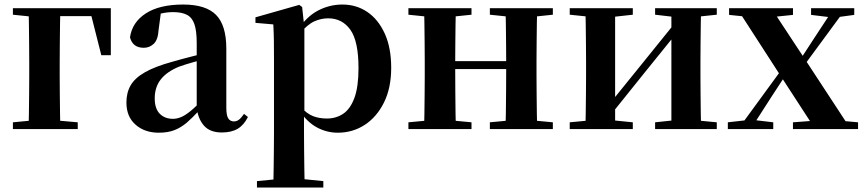

<svg xmlns="http://www.w3.org/2000/svg" viewBox="-20 -572 3834 851"><path d="M105.9 0Q107.6 -25.5 108.1 -67.4Q108.6 -109.4 109.1 -154.7Q109.6 -200 109.6 -234.8V-292.5Q109.6 -331.7 109.1 -378.5Q108.6 -425.4 108.1 -468.2Q107.6 -511 105.9 -535.7H247.6Q246.6 -511 246.1 -468.2Q245.6 -425.4 245.1 -378.5Q244.6 -331.7 244.6 -292.5V-234.8Q244.6 -200 245.1 -154.7Q245.6 -109.4 246.1 -67.4Q246.6 -25.5 247.6 0ZM176.9 -500.4V-535.7H471.2L471.2 -327.4H429L378.4 -527.4L413 -500.4ZM37.2 0V-29.9L145.7 -40.2H207.3L324.6 -29.9V0ZM37.2 -506.8V-535.7H176.9V-495.5H147Z M683.6 16.2Q621.2 16.2 580.8 -19.4Q540.3 -54.9 540.3 -117.6Q540.3 -161.2 559 -193.6Q577.7 -226.1 622.1 -251.5Q666.6 -277 742.4 -297.9Q781.8 -309.4 831.4 -322Q881 -334.6 921 -344.4V-318.9Q881 -308.9 841 -297.6Q800.9 -286.4 774.1 -276.7Q720.3 -254.9 693.1 -220.6Q665.8 -186.4 665.8 -135.9Q665.8 -90.4 688.1 -67.9Q710.3 -45.3 747 -45.3Q763.3 -45.3 781.7 -52.6Q800.1 -59.9 824.4 -79.7Q848.8 -99.4 882.3 -135.5L897.8 -82.4H862.7Q833.6 -50.6 808.2 -28.7Q782.7 -6.8 753.4 4.7Q724 16.2 683.6 16.2ZM963.1 15.2Q911.6 15.2 884.9 -14.2Q858.2 -43.6 851.9 -94V-96.5V-381.4Q851.9 -434.7 841.8 -464.5Q831.7 -494.3 808.6 -506.3Q785.5 -518.3 747 -518.3Q721.4 -518.3 694.3 -512.2Q667.2 -506.1 630.8 -491.2L693.1 -516.3L682.9 -439.2Q680.3 -395.9 661.6 -378Q642.8 -360.2 617.3 -360.2Q568.1 -360.2 556.2 -406.5Q565.9 -473.5 626.4 -512.7Q686.9 -551.9 792.1 -551.9Q892.4 -551.9 937.7 -505.9Q983.1 -459.8 983.1 -356.2V-94.8Q983.1 -60.3 991.8 -47Q1000.6 -33.8 1016.7 -33.8Q1028.3 -33.8 1038.3 -40.9Q1048.3 -48.1 1061.7 -67.2L1078.9 -53.4Q1061 -17.5 1033.2 -1.1Q1005.4 15.2 963.1 15.2Z M1118.9 259.3V230.8L1228 220.1H1307.4L1413.1 230.8V259.3ZM1191.4 259.3Q1192.4 217.3 1192.9 174.2Q1193.4 131 1193.9 89.9Q1194.4 48.8 1194.4 13.8V-308.7Q1194.4 -358.5 1193.9 -393Q1193.4 -427.5 1191.4 -463.8L1112.2 -470.7V-495.2L1306.2 -550.4L1319.2 -540.9L1327.8 -460.8L1329.1 -455V-75.6L1327.4 -63V13Q1327.4 47.8 1327.9 89.3Q1328.4 130.8 1328.9 174Q1329.4 217.3 1330.4 259.3ZM1477.1 16.2Q1429 16.2 1385.7 -6.7Q1342.4 -29.6 1306.3 -82.3H1294.1L1312.6 -97.8Q1340.5 -67.8 1367.5 -57.3Q1394.6 -46.7 1429.1 -46.7Q1469.7 -46.7 1501.3 -67.9Q1532.8 -89.1 1550.9 -138.2Q1569 -187.4 1569 -270.1Q1569 -389.4 1532.9 -440.1Q1496.8 -490.8 1434.6 -490.8Q1403.3 -490.8 1373.4 -477.5Q1343.5 -464.2 1306 -421.1L1291.1 -437.5H1299.5Q1337.3 -497.6 1388.7 -524.8Q1440.1 -551.9 1497.6 -551.9Q1559.4 -551.9 1607.9 -519.1Q1656.5 -486.2 1685.2 -423.5Q1713.9 -360.9 1713.9 -271.4Q1713.9 -182.3 1682 -117.9Q1650.1 -53.5 1596.7 -18.6Q1543.3 16.2 1477.1 16.2Z M1858.9 0Q1860.6 -25.5 1861.1 -67.5Q1861.6 -109.6 1862.1 -154.8Q1862.6 -200 1862.6 -234.8V-301.2Q1862.6 -335.7 1862.1 -381.1Q1861.6 -426.5 1861.1 -468.7Q1860.6 -511 1858.9 -535.7H2000.6Q1999.6 -510.7 1999.1 -467.8Q1998.6 -425 1998.1 -378Q1997.6 -331 1997.6 -291.8V-270.6Q1997.6 -217.9 1998.1 -165Q1998.6 -112.1 1999.1 -68.6Q1999.6 -25.1 2000.6 0ZM2219.6 0Q2221.6 -25.1 2222.1 -68.6Q2222.6 -112.1 2223.1 -165Q2223.6 -217.9 2223.6 -270.6V-291.8Q2223.6 -330.7 2223.1 -378Q2222.6 -425.4 2222.1 -468.1Q2221.6 -510.7 2219.6 -535.7H2361Q2360 -510.7 2359.5 -468.5Q2359 -426.3 2358.5 -381Q2358 -335.6 2358 -301.2V-234.8Q2358 -200 2358.5 -154.8Q2359 -109.6 2359.5 -67.5Q2360 -25.5 2361 0ZM1790.2 0V-29.9L1900 -40.2H1961.6L2069.8 -29.9V0ZM1790.2 -506.8V-535.7H2069.8V-506.8L1961.6 -495.5H1900ZM2151.2 0V-29.9L2259.9 -40.2H2322.5L2430.4 -29.9V0ZM2151.2 -506.8V-535.7H2430.4V-506.8L2322.5 -495.5H2259.9ZM1929.9 -265.9V-301H2290.1V-265.9Z M2505.2 0V-29.9L2614 -40.2H2682.4L2784.8 -29.9V0ZM2883.6 0V-29.9L2980.5 -40.2H3048.3L3157 -29.9V0ZM2573.9 0Q2575.6 -25.5 2576.1 -67.4Q2576.6 -109.4 2577.1 -154.7Q2577.6 -200 2577.6 -234.8V-301.2Q2577.6 -335.7 2577.1 -381Q2576.6 -426.4 2576.1 -468.7Q2575.6 -511 2573.9 -535.7H2706.4V0ZM2677.7 -51.6 2629.4 -77.8H2654.4L2813.6 -274.4L2984 -485.4L3031.7 -460.9H3007.5L2843.2 -257.7ZM2955.8 0V-535.7H3087.6Q3086.6 -511 3086.1 -468.7Q3085.6 -426.4 3085.1 -381Q3084.6 -335.7 3084.6 -301.2V-234.8Q3084.6 -200 3085.1 -154.7Q3085.6 -109.4 3086.1 -67.4Q3086.6 -25.5 3087.6 0ZM2505.2 -506.8V-535.7H2784.8V-506.8L2682.7 -495.5H2615ZM2883.6 -506.8V-535.7H3157V-506.8L3048.5 -495.5H2980.8Z M3206 0V-29.9L3294.5 -39.9H3323.6L3407.3 -29.9V0ZM3251.7 0 3479.4 -311.7 3501.2 -291.7H3496.5L3401.3 -146L3307.4 0ZM3494.6 0V-29.9L3632.4 -40.2H3669.6L3783.2 -29.9V0ZM3513.1 -239.8 3491.2 -261.5H3496.8L3586.3 -399.1L3676 -535.7H3730.7ZM3593.1 0 3442.7 -231.4 3246.1 -535.7H3398.8L3544 -315.2L3750.5 0ZM3211.5 -506V-535.7H3494.8V-506L3386.7 -494.8H3320.2ZM3574.9 -506V-535.7H3766.3V-506L3689.2 -495.5H3661Z"/></svg>

Font: Noto Serif SC
Style: Regular
Weight: 200
Designer: Ryoko NISHIZUKA 西塚涼子 (kana & ideographs); Frank Grießhammer (Latin, Greek & Cyrillic); Wenlong ZHANG 张文龙 (bopomofo); San
Foundry: Adobe
Version: Version 2.001;hotconv 1.1.0;makeotfexe 2.6.0